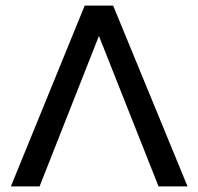

<svg xmlns="http://www.w3.org/2000/svg" viewBox="-20 -669 712 689"><path d="M19 0 284 -649H386L653 0H549L335 -540L122 0Z"/></svg>

Font: Syne Med Modified
Style: Regular
Weight: 500
Designer: Lucas Descroix
Foundry: Bonjour Monde
Version: Version 2.200